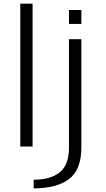

<svg xmlns="http://www.w3.org/2000/svg" viewBox="-20 -805 582 1055"><path d="M91.5 0H159V-785H91.5ZM165 230Q292 230 359.5 178.8Q427 127.5 427 4.5V-589.5H359V6Q359 101.5 308.2 142Q257.5 182.5 165 182.5ZM359 -750V-673.5H427V-750Z"/></svg>

Font: Anybody Expanded Light
Style: Regular
Weight: 300
Width: 7
Version: Version 1.113;gftools[0.9.25]